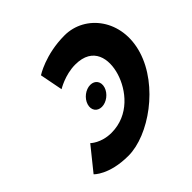

<svg xmlns="http://www.w3.org/2000/svg" viewBox="-207 -1042 1259 1259"><g transform="rotate(-45 423.0 -412.5)"><path d="M447.5 -491.2C404.1 -491.2 358.6 -456.3 345.4 -413C332.1 -369.7 356.3 -334.8 399.7 -334.8C443 -334.8 488.5 -369.7 501.8 -413C515 -456.3 490.8 -491.2 447.5 -491.2ZM323.8 -170C489.7 -170 590.5 -302 624.5 -413C658.1 -523 637.9 -655 472.1 -655C376.1 -655 294.5 -604 294.5 -604L263.4 -764C263.4 -764 378.6 -840 557.6 -840C748.4 -840 900.3 -648 827.9 -411C755.7 -175 486.3 15 296.2 15C117.2 15 48.5 -61 48.5 -61L177.4 -221C177.4 -221 227.8 -170 323.8 -170Z"/></g></svg>

Font: Hussar
Style: BdSuprConOblThree
Weight: 700
Foundry: Cannot Into Space Fonts
Version: Version 2.00